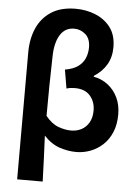

<svg xmlns="http://www.w3.org/2000/svg" viewBox="-65 -861 799 1111"><g transform="rotate(5 335.0 -305.5)"><path d="M77.4 201.1V-536.3Q77.4 -615.1 104.7 -677.2Q132.1 -739.3 188 -775.5Q243.8 -811.7 330.7 -811.7Q390.5 -811.7 444.4 -790Q498.3 -768.3 532.1 -723.7Q565.8 -679 565.8 -608.6Q565.8 -551.1 540.3 -507.7Q514.8 -464.3 467.3 -434V-429Q513.7 -420.7 549.9 -393Q586 -365.2 606.8 -322Q627.5 -278.7 627.5 -224.2Q627.5 -164.2 608.4 -119.5Q589.2 -74.7 557 -45.2Q524.7 -15.7 484.9 -0.9Q445.2 13.8 404.2 13.8Q356.4 13.8 307.5 -2.4Q258.5 -18.6 215.1 -64.9Q218.7 3.6 221 69.2Q223.4 134.8 225.7 201.1ZM363.4 -107.4Q396.2 -107.4 423.1 -121.4Q450.1 -135.4 466.7 -163.9Q483.4 -192.3 483.4 -233.7Q483.4 -284.1 453.7 -319Q423.9 -354 364.8 -354Q351.4 -354 339.3 -352.5Q327.2 -351 315.9 -347L297.5 -455.7Q345.2 -463.6 373.1 -483.9Q400.9 -504.1 413 -533.2Q425.1 -562.4 425.1 -595.1Q425.1 -646.2 396.4 -671.2Q367.7 -696.2 331.1 -696.2Q277.6 -696.2 249.3 -650.6Q221 -605.1 219.5 -525.4Q217.1 -439 216 -353.5Q214.8 -267.9 214.8 -179.7Q249.4 -136.4 288.6 -121.9Q327.7 -107.4 363.4 -107.4Z"/></g></svg>

Font: Noto Sans KR Thin
Style: Regular
Weight: 100
Designer: Ryoko NISHIZUKA 西塚涼子 (kana, bopomofo & ideographs); Paul D. Hunt (Latin, Greek & Cyrillic); Sandoll Communications 산돌커뮤니
Foundry: Adobe
Version: Version 2.004-H2;hotconv 1.0.118;makeotfexe 2.5.65603